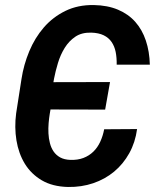

<svg xmlns="http://www.w3.org/2000/svg" viewBox="-20 -742 627 772"><path d="M531.2 -223.1Q523.9 -169.4 499.8 -126Q475.6 -82.5 439 -52Q402.3 -21.5 355 -5.4Q307.6 10.7 253.4 9.8Q190.9 8.3 147.9 -17.1Q105 -42.5 79.8 -83.7Q54.7 -125 46.1 -177.7Q37.6 -230.5 44.9 -286.1L66.4 -424.3Q75.2 -481.9 97.7 -535.9Q120.1 -589.8 156.2 -631.6Q192.4 -673.3 242.7 -698Q293 -722.7 356.9 -721.7Q412.6 -720.7 454.3 -703.1Q496.1 -685.5 523.9 -654.1Q551.8 -622.6 566.4 -578.9Q581.1 -535.2 582.5 -481.9H449.2Q449.7 -509.8 445.1 -533Q440.4 -556.2 428.7 -573.2Q417 -590.3 397 -600.1Q377 -609.9 346.7 -610.8Q308.6 -611.8 283 -594.5Q257.3 -577.1 240.2 -549.6Q223.1 -522 213.1 -489Q203.1 -456.1 197.3 -425.8L194.8 -411.6L422.4 -412.1L402.8 -301.3L183.1 -301.8L180.2 -285.2Q177.2 -267.1 175.5 -246.6Q173.8 -226.1 174.8 -205.8Q175.8 -185.5 180.7 -166.5Q185.5 -147.5 195.6 -132.8Q205.6 -118.2 221.9 -109.1Q238.3 -100.1 262.7 -99.1Q292.5 -98.1 315.4 -106.9Q338.4 -115.7 355.2 -132.1Q372.1 -148.4 382.8 -171.6Q393.6 -194.8 398.9 -222.2Z"/></svg>

Font: Roboto Mono
Style: Bold Italic
Weight: 700
Designer: Google
Version: Version 2.000985; 2015; ttfautohint (v1.3)